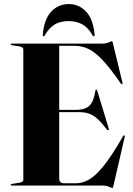

<svg xmlns="http://www.w3.org/2000/svg" viewBox="-20 -915 654 947"><path d="M32.5 -696.5Q32.5 -700 38 -700H485.5Q503 -700 516.2 -706Q529.5 -712 532.5 -712Q535 -712 537 -701L584 -507.5Q585 -501 582 -499.5Q579.5 -498.5 576 -503Q522.5 -580.5 484.2 -620.5Q446 -660.5 414 -674.8Q382 -689 348 -689H272V-373H354Q398.5 -373 420.2 -392.8Q442 -412.5 450.5 -467Q451.5 -472.5 454.5 -472.5Q458.5 -473 460 -466.5L516.5 -280.5Q518 -275 514.5 -273.5Q511 -272 507.5 -275.5Q481.5 -310 460.8 -328.8Q440 -347.5 418.5 -354.8Q397 -362 368 -362H272V-34.5Q272 -11 297 -11H355Q386 -11 418.5 -29Q451 -47 491.5 -97.2Q532 -147.5 587 -243.5Q590.5 -248.5 593.5 -247.5Q596.5 -246 595 -239L539.5 1Q537 12 534.5 12Q531 12 517.5 6Q504 0 483.5 0H38Q32.5 0 32.5 -3.5Q32.5 -7 39.5 -8L74 -13.5Q95 -17 95 -28V-672Q95 -683 74 -686.5L39.5 -692Q32.5 -693 32.5 -696.5ZM319 -811Q275.5 -811 247.8 -793Q220 -775 200.5 -740Q198.5 -736 195.5 -736Q190 -736 191 -743Q197 -819 232 -857Q267 -895 319 -895Q370 -895 405.2 -857Q440.5 -819 446.5 -743Q447 -736 442 -736Q439 -736 437 -740Q416 -778 386.8 -794.5Q357.5 -811 319 -811Z"/></svg>

Font: Fraunces 144pt
Style: Bold
Weight: 700
Version: Version 1.000;[b76b70a41]